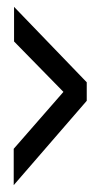

<svg xmlns="http://www.w3.org/2000/svg" viewBox="-20 -587 290 560"><path d="M20 -47V-153L165 -319L21 -466V-567L233 -347V-293Z"/></svg>

Font: Inconsolata UltraCondensed Bold
Style: Regular
Weight: 700
Width: 1
Monospace: yes
Designer: Raph Levien, Cyreal, Brenton Simpson
Foundry: Raph Levien, Cyreal, Google
Version: Version 3.001; ttfautohint (v1.8.2.53-6de2)